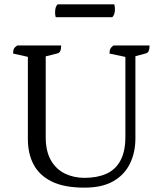

<svg xmlns="http://www.w3.org/2000/svg" viewBox="-20 -850 745 882"><path d="M368 12Q275 12 218 -16Q161 -44 134.5 -94Q108 -144 108 -211V-602L125 -585L40 -604Q40 -618 44 -626Q48 -634 59 -641H261Q261 -625 257 -616Q253 -607 245 -605L174 -587L190 -604V-220Q190 -155 214 -113.5Q238 -72 278.5 -52.5Q319 -33 368 -33Q426 -33 468 -51.5Q510 -70 533 -112Q556 -154 556 -222V-608L563 -587L483 -604Q483 -618 487 -626Q491 -634 501 -641H667Q667 -625 663 -616Q659 -607 651 -605L592 -589L602 -613V-214Q602 -150 577 -98.5Q552 -47 500.5 -17.5Q449 12 368 12ZM496 -771H236Q235 -774 234 -779.5Q233 -785 233 -792Q233 -820 245 -830H505Q506 -827 507 -821Q508 -815 508 -808Q508 -783 496 -771Z"/></svg>

Font: Pitagon Serif
Style: Regular
Weight: 400
Designer: Travis Tran
Foundry: Pitagon
Version: Version 1.000;gftools[0.9.26]